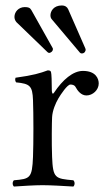

<svg xmlns="http://www.w3.org/2000/svg" viewBox="-20 -679 397 704"><path d="M71 -653C47.6 -653 33 -634.9 33 -617C33 -611 35 -604 40 -598L154 -488C156 -486 158 -485 161 -485C163.6 -485 174 -489.3 174 -499C174 -500 174 -502 173 -503L95 -642C90 -651 83 -653 71 -653ZM207 -659C175.5 -659 165 -636.8 165 -623C165 -618 166 -612 171 -607L273 -486C275 -484 277 -483 280 -483C291.2 -483 294 -493.4 294 -496C294 -497 294 -499 292.7 -502L230 -645C226 -654 218 -659 207 -659ZM101 -312C103 -261 103 -154.5 101 -104C97.9 -25.1 90 -23 31 -18C25 -12 25 -1 31 5C61 3 106 0 136 0C165 0 216 3 249 5C255 -1 255 -12 249 -18C182 -24 174.1 -25.1 171 -104C169 -154.5 170 -230 171 -249C172.3 -274 184 -301 194 -318C203.1 -333.5 227 -369 238 -369C245 -369 253 -367.5 257 -360C264 -347 277 -329 297 -329C320 -329 342 -349 342 -373C342 -391 331 -419 284 -419C247.9 -419 210 -387 178 -339C171.5 -329.3 170 -343 170 -348C170 -379 169 -409 167 -415C165.7 -418.8 163 -421 155 -421C128 -411 103 -403 37 -394C35 -388 35 -383 39 -377C90 -372 99 -364 101 -312Z"/></svg>

Font: Libertinus Serif Display
Style: Regular
Weight: 400
Designer: Philipp H. Poll
Foundry: Khaled Hosny
Version: Version 6.1